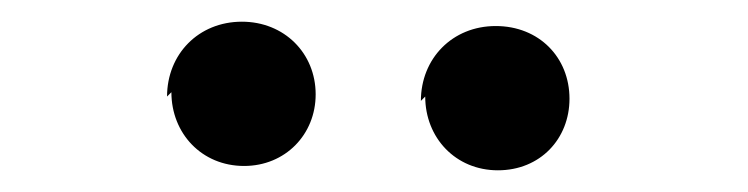

<svg xmlns="http://www.w3.org/2000/svg" viewBox="-20 -815 690 177"><path d="M138 -730C138 -692 166 -662 205 -662C243 -662 271 -691 271 -728C271 -766 242 -795 203 -795C163 -795 134 -765 134 -726ZM372 -726C372 -688 400 -658 439 -658C478 -658 505 -687 505 -724C505 -762 477 -791 437 -791C397 -791 368 -761 368 -722Z"/></svg>

Font: GenEiGothic-pro-SemiBold
Style: Regular
Weight: 500
Designer: Ryoko NISHIZUKA (kana & ideographs); Paul D. Hunt (Latin, Greek & Cyrillic); Wenlong ZHANG (bopomofo); Sandoll Communica
Foundry: Adobe Systems Incorporated; o_tamon
Version: Version 1.000.140830